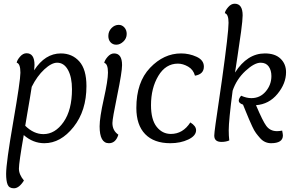

<svg xmlns="http://www.w3.org/2000/svg" viewBox="-20 -762 1581 1035"><path d="M151 -294Q147 -266 141 -231.5Q135 -197 127.5 -152.5Q120 -108 116 -84Q162 -39 214 -39Q277 -39 322.5 -104Q368 -169 368 -281Q368 -346 346.5 -385Q325 -424 288 -424Q258 -424 219 -388Q180 -352 151 -294ZM123 -475Q166 -475 166 -412Q166 -407 164 -383Q223 -474 308 -474Q369 -474 407.5 -431Q446 -388 446 -298Q446 -165 376.5 -77.5Q307 10 219 10Q158 10 108 -34Q82 115 82 147Q82 179 109 211Q83 253 55 253Q29 253 21 233Q13 213 13 175Q13 116 51.5 -106Q90 -328 90 -370Q90 -419 70 -424Q72 -438 88 -456.5Q104 -475 123 -475Z M607 -521Q588 -521 576 -534Q564 -547 564 -568Q564 -593 581 -610.5Q598 -628 620 -628Q638 -628 650.5 -614Q663 -600 663 -579Q663 -555 645 -538Q627 -521 607 -521ZM595 -474Q638 -474 638 -411Q638 -374 612 -248Q586 -122 586 -99Q586 -58 618 -36Q604 10 567 10Q517 10 517 -81Q517 -128 539.5 -228.5Q562 -329 562 -371Q562 -418 542 -423Q544 -437 560 -455.5Q576 -474 595 -474Z M1031 -354Q1022 -387 994 -403Q966 -419 939 -419Q873 -419 833.5 -353Q794 -287 794 -195Q794 -117 824.5 -78.5Q855 -40 901 -40Q966 -40 1006 -102Q1037 -83 1037 -60Q1037 -30 995 -10Q953 10 898 10Q810 10 762.5 -39Q715 -88 715 -180Q715 -319 789 -396.5Q863 -474 956 -474Q1000 -474 1039.5 -456Q1079 -438 1079 -403Q1079 -362 1031 -354Z M1247 -371Q1313 -474 1408 -474Q1463 -474 1492.5 -445.5Q1522 -417 1522 -373Q1522 -312 1476 -256Q1430 -200 1360 -195Q1397 -108 1415 -84Q1436 -55 1473 -55Q1486 -55 1501 -58Q1505 -38 1505 -32Q1505 10 1441 10Q1425 10 1410 3.5Q1395 -3 1382.5 -17Q1370 -31 1360 -44.5Q1350 -58 1339.5 -81Q1329 -104 1322.5 -119Q1316 -134 1305.5 -160Q1295 -186 1290 -198Q1267 -206 1267 -219Q1267 -231 1280 -246Q1309 -233 1335 -233Q1382 -233 1412.5 -269Q1443 -305 1443 -352Q1443 -383 1428.5 -403.5Q1414 -424 1385 -424Q1351 -424 1303 -379.5Q1255 -335 1234 -273Q1213 -112 1213 -60Q1213 -30 1216 -5Q1198 3 1174 3Q1135 3 1135 -31Q1135 -43 1142 -94Q1149 -145 1160.5 -221Q1172 -297 1177 -335Q1212 -586 1212 -639Q1212 -686 1192 -691Q1194 -705 1210 -723.5Q1226 -742 1245 -742Q1288 -742 1288 -679Q1288 -655 1279.5 -591Q1271 -527 1260 -456.5Q1249 -386 1247 -371Z"/></svg>

Font: Overlock
Style: Italic
Weight: 400
Designer: Dario Muhafara
Foundry: Dario Manuel Muhafara
Version: Version 1.002